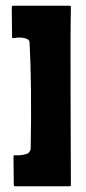

<svg xmlns="http://www.w3.org/2000/svg" viewBox="-20 -649 298 669"><path d="M227 -623Q225 -530 226 -282.5Q227 -35 227 -6Q227 0 223 0H32Q28 0 28 -6Q27 -70 27 -102Q27 -108 31 -108Q32 -108 37 -108Q42 -108 45 -108Q48 -108 53.5 -108.5Q59 -109 63 -110Q67 -111 72 -112.5Q77 -114 79.5 -116.5Q82 -119 84.5 -123Q87 -127 87 -132Q91 -352 83 -502Q82 -512 68 -515.5Q54 -519 40 -518L26 -516Q22 -516 22 -522Q21 -590 21 -623Q21 -629 25 -629H223Q227 -629 227 -623Z"/></svg>

Font: Cubao Free 
Style: Regular
Weight: 400
Designer: Aaron Amar
Version: Version 001.001